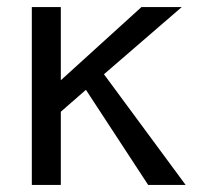

<svg xmlns="http://www.w3.org/2000/svg" viewBox="-20 -520 584 543"><path d="M152 -204 223 -266 399 3H505L274 -310L494 -500H380L152 -293V-500H70V3H152Z"/></svg>

Font: Sawarabi Gothic
Style: Regular
Weight: 400
Designer: mshio (mshio@users.sourceforge.jp)
Version: Version 20141215